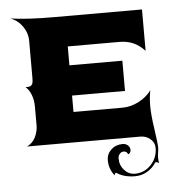

<svg xmlns="http://www.w3.org/2000/svg" viewBox="-49 -544 684 741"><g transform="rotate(-5 293.0 -173.5)"><path d="M17.6 -498Q80.6 -488.3 187.5 -488.3H527.3V-328.1Q506.3 -350.6 482.8 -360.8Q459.2 -371.1 429.7 -371.1H229.5V-297.9H434.6V-180.7H229.5V-117.2H419.9Q450.9 -117.2 481.7 -132.8Q512.5 -148.4 532.2 -174.8Q526.4 -147 526.4 -115.2Q526.4 -80.6 534.7 -24.7Q543 31.2 543 48.1Q543 57.9 541 68.1Q539.3 76.7 539.3 87.4Q539.3 99.6 541.7 108.2Q535.2 103.5 529.5 103.5Q527.6 103.5 526.9 104.5Q513.4 125.7 491.9 138.2Q470.5 150.6 445.3 150.6Q401.1 150.6 372.3 130.4Q366.5 134 366.5 140.4Q345.2 114.3 345.2 80.1Q345.2 55.7 363 39.1Q380.9 22.5 407.7 22.5Q419.4 22.5 427.7 29.9Q436 37.4 436 47.9Q436 54.2 432.6 58.8Q429.2 63.5 424.3 63.5Q424.3 58.6 419.7 55.2Q415 51.8 408.7 51.8Q399.9 51.8 393.6 59.1Q387.2 66.4 387.2 77.1Q387.2 103.5 404.3 122.2Q421.4 140.9 445.3 140.9Q481.7 140.9 507.4 113.8Q533.2 86.7 533.2 48.1Q533.2 28.3 517.1 14.2Q501 0 478.5 0H39.1Q61.3 -10.5 72.1 -32.5Q83 -54.4 83 -78.1V-152.3Q83 -176.3 74.7 -197.3Q66.4 -218.3 53.5 -228.5Q62.7 -228.5 67.3 -229.2Q71.8 -230 76 -233.4Q80.3 -236.8 81.7 -243.9Q83 -251 83 -263.7V-405.3Q83 -436 64.8 -461.9Q46.6 -487.8 17.6 -498Z"/></g></svg>

Font: Agreloy
Style: Medium
Weight: 400
Designer: gluk
Foundry: gluk
Version: Version 0.27